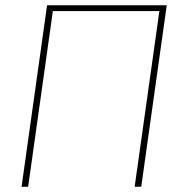

<svg xmlns="http://www.w3.org/2000/svg" viewBox="-20 -710 701 730"><path d="M614 -690 517 0H492L586 -668H181L87 0H62L159 -690Z"/></svg>

Font: Ezarion Thin
Style: Italic
Weight: 250
Italic angle: -8°
Designer: Natanael Gama
Version: Version 1.001;PS 001.001;hotconv 1.0.70;makeotf.lib2.5.58329